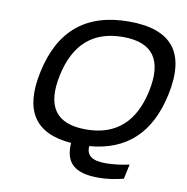

<svg xmlns="http://www.w3.org/2000/svg" viewBox="-90 -766 987 1016"><g transform="rotate(10 403.5 -258.0)"><path d="M505 -593C665 -593 727 -507 690 -334C654 -167 559 -77 395 -77C235 -77 174 -163 210 -334C247 -510 348 -593 505 -593ZM106 -335C60 -121 135 -8 331 7C324 113 374 163 505 163C547 163 591 157 639 145L656 66C616 75 568 81 531 81C456 81 426 59 428 7C628 -9 749 -123 794 -335C843 -565 753 -679 523 -679C293 -679 155 -565 106 -335Z"/></g></svg>

Font: LT Wave
Style: Italic
Weight: 400
Designer: Daniel Lyons
Version: Version 2.5 (Glyphs App)